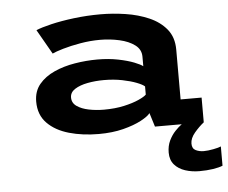

<svg xmlns="http://www.w3.org/2000/svg" viewBox="-52 -571 999 843"><g transform="rotate(-5 448.0 -150.0)"><path d="M368 11Q296.5 11 237 -6Q177.5 -23 141.8 -59.5Q106 -96 106 -154.5Q106 -200 131.5 -230.8Q157 -261.5 198.5 -280.2Q240 -299 290 -307.2Q340 -315.5 389 -315.5Q439.5 -315.5 481.2 -307Q523 -298.5 550.8 -287.5Q578.5 -276.5 588 -268.5V-310.5Q588 -342.5 561.5 -362.2Q535 -382 493.8 -391.2Q452.5 -400.5 408 -400.5Q365.5 -400.5 322 -393Q278.5 -385.5 244.5 -375.5Q210.5 -365.5 196.5 -358.5L134.5 -467Q158 -477 202.2 -487.5Q246.5 -498 303.2 -505Q360 -512 420.5 -512Q474.5 -512 530.2 -503.5Q586 -495 633.2 -474.5Q680.5 -454 709.5 -418.5Q738.5 -383 738.5 -328.5V-109H831V0H616L597 -61Q587.5 -47.5 555.8 -30.5Q524 -13.5 476 -1.2Q428 11 368 11ZM400 -93.5Q448.5 -93.5 488 -102.2Q527.5 -111 553.5 -122.8Q579.5 -134.5 588 -143.5V-179.5Q579 -188 553.5 -198Q528 -208 490.8 -215.5Q453.5 -223 410 -223Q372.5 -223 338.2 -216.5Q304 -210 282 -196Q260 -182 260 -159Q260 -135 280.5 -120.8Q301 -106.5 333 -100Q365 -93.5 400 -93.5ZM896.5 112V197Q881 203.5 853.8 207.8Q826.5 212 794 212Q760.5 212 731.2 202.5Q702 193 684 172.5Q666 152 666 119Q666 90 677.2 66.5Q688.5 43 704.5 26.2Q720.5 9.5 734 0H831Q809.5 17 789.2 41Q769 65 769 88.5Q769 110.5 784.8 118.2Q800.5 126 820.5 126Q838.5 126 863 121.2Q887.5 116.5 896.5 112Z"/></g></svg>

Font: Trispace SemiExpanded SemiBold
Style: Regular
Weight: 600
Width: 6
Designer: Tyler Finck
Foundry: Etcetera Type Company
Version: Version 1.210; ttfautohint (v1.8.3)